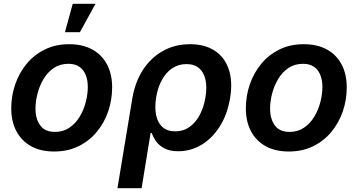

<svg xmlns="http://www.w3.org/2000/svg" viewBox="-20 -785 1882 1009"><path d="M264.6 11.2Q193.4 11.2 143.1 -16.8Q92.8 -44.9 65.9 -95.9Q39.1 -147 39.1 -215.3Q39.1 -280.8 59.8 -341.3Q80.6 -401.9 119.9 -449.5Q159.2 -497.1 215.6 -524.9Q272 -552.7 343.3 -552.7Q414.6 -552.7 465.1 -524.9Q515.6 -497.1 542.5 -446Q569.3 -395 569.3 -326.2Q569.3 -260.3 548.6 -199.7Q527.8 -139.2 488.3 -91.6Q448.7 -43.9 392.3 -16.4Q335.9 11.2 264.6 11.2ZM268.6 -91.8Q312.5 -91.8 345.2 -114.3Q377.9 -136.7 399.2 -172.4Q420.4 -208 430.9 -249.3Q441.4 -290.5 441.4 -328.1Q441.4 -363.8 430.4 -391.1Q419.4 -418.5 397 -434.1Q374.5 -449.7 339.4 -449.7Q295.4 -449.7 262.7 -427.5Q230 -405.3 208.7 -369.6Q187.5 -334 177 -292.7Q166.5 -251.5 166.5 -213.4Q166.5 -160.2 191.4 -126Q216.3 -91.8 268.6 -91.8ZM321.3 -615.7 362.3 -765.1H481.9L399.9 -615.7Z M597.2 204.1 675.3 -267.6Q689.5 -353 730.7 -417Q772 -481 835.4 -516.8Q898.9 -552.7 979 -552.7Q1055.7 -552.7 1107.7 -519Q1159.7 -485.4 1181.6 -422.4Q1203.6 -359.4 1189.5 -271.5Q1175.3 -184.6 1135.5 -121.3Q1095.7 -58.1 1039.1 -24.2Q982.4 9.8 917.5 9.8Q871.1 9.8 842.8 -5.9Q814.5 -21.5 799.3 -43.7Q784.2 -65.9 777.3 -86.4H771.5L724.1 204.1ZM900.9 -94.7Q943.4 -94.7 975.8 -117.7Q1008.3 -140.6 1029.8 -181.2Q1051.3 -221.7 1059.6 -273.4Q1068.4 -324.7 1060.3 -364Q1052.2 -403.3 1027.3 -425.8Q1002.4 -448.2 960 -448.2Q918 -448.2 885.5 -426.5Q853 -404.8 831.3 -365.7Q809.6 -326.7 800.8 -273.9Q792 -220.2 800.5 -179.7Q809.1 -139.2 834.2 -116.9Q859.4 -94.7 900.9 -94.7Z M1497.6 11.2Q1426.3 11.2 1376 -16.8Q1325.7 -44.9 1298.8 -95.9Q1272 -147 1272 -215.3Q1272 -280.8 1292.7 -341.3Q1313.5 -401.9 1352.8 -449.5Q1392.1 -497.1 1448.5 -524.9Q1504.9 -552.7 1576.2 -552.7Q1647.5 -552.7 1698 -524.9Q1748.5 -497.1 1775.4 -446Q1802.2 -395 1802.2 -326.2Q1802.2 -260.3 1781.5 -199.7Q1760.7 -139.2 1721.2 -91.6Q1681.6 -43.9 1625.2 -16.4Q1568.8 11.2 1497.6 11.2ZM1501.5 -91.8Q1545.4 -91.8 1578.1 -114.3Q1610.8 -136.7 1632.1 -172.4Q1653.3 -208 1663.8 -249.3Q1674.3 -290.5 1674.3 -328.1Q1674.3 -363.8 1663.3 -391.1Q1652.3 -418.5 1629.9 -434.1Q1607.4 -449.7 1572.3 -449.7Q1528.3 -449.7 1495.6 -427.5Q1462.9 -405.3 1441.7 -369.6Q1420.4 -334 1409.9 -292.7Q1399.4 -251.5 1399.4 -213.4Q1399.4 -160.2 1424.3 -126Q1449.2 -91.8 1501.5 -91.8Z"/></svg>

Font: Inter SemiBold
Style: Italic
Weight: 600
Italic angle: -9.3988°
Designer: Rasmus Andersson
Foundry: rsms
Version: Version 4.001;git-66647c0bb